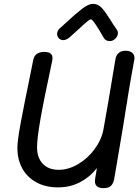

<svg xmlns="http://www.w3.org/2000/svg" viewBox="-20 -972 719 995"><path d="M677 -671Q677 -665 676 -662Q658 -567 642 -468Q638 -437 635 -424Q626 -362 590 -151L572 -46Q567 -20 554.5 -8.5Q542 3 517 3Q472 3 472 -33Q472 -42 473 -46Q477 -68 479 -81Q481 -94 482 -101Q449 -57 397 -29Q345 -1 282 -1Q213 -1 165 -29Q117 -57 93.5 -103Q70 -149 70 -204Q70 -242 86.5 -331Q103 -420 143 -615L152 -660Q160 -703 210 -703Q252 -703 252 -671Q252 -663 251 -659Q207 -454 189.5 -354Q172 -254 172 -208Q172 -155 201.5 -123.5Q231 -92 284 -92Q335 -92 385 -121.5Q435 -151 470.5 -199.5Q506 -248 516 -301Q537 -414 578 -664Q581 -685 594.5 -697Q608 -709 631 -709Q653 -709 665 -698.5Q677 -688 677 -671ZM519 -774Q463 -872 451 -872Q444 -872 421.5 -852Q399 -832 369 -804L349 -786Q327 -764 308 -764Q294 -764 285 -773.5Q276 -783 276 -796Q276 -814 293 -828Q295 -830 325 -857Q372 -901 405.5 -926.5Q439 -952 461 -952Q488 -952 507 -931.5Q526 -911 554 -866Q565 -847 584 -820Q591 -811 591 -801Q591 -785 578 -772Q565 -759 549 -759Q529 -759 519 -774Z"/></svg>

Font: Mali Medium
Style: Italic
Weight: 500
Italic angle: -10°
Version: Version 1.000; ttfautohint (v1.6)